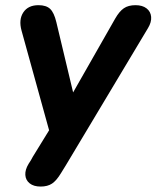

<svg xmlns="http://www.w3.org/2000/svg" viewBox="-20 -518 592 727"><path d="M88.1 102.6Q91.1 97.6 92.6 95.6Q94.1 93.6 97.1 88.6L104.1 75.8L183.1 -52.6L174.3 5.6L61.6 -402Q50.1 -443.7 68.3 -471.1Q86.4 -498.4 125.7 -498.4Q155 -498.4 169.9 -484.3Q184.7 -470.2 193.3 -434.3L266.3 -128.5H234.3L416.2 -447.7Q431.8 -475 448.9 -486.7Q465.9 -498.4 493.2 -498.4Q519.3 -498.4 534.9 -486.3Q550.6 -474.2 552.3 -454.1Q554 -434.1 540.5 -411.8L229.3 107.9L220.9 121.5Q215.9 129.7 210.9 137.7Q194 165.7 177.1 177.1Q160.1 188.4 133.7 188.4Q107.6 188.4 92.3 176.2Q77.1 164 75.9 144.4Q74.7 124.9 88.1 102.6Z"/></svg>

Font: SN Pro Thin
Style: Italic
Weight: 200
Italic angle: -9°
Designer: Tobias Whetton
Foundry: Supernotes
Version: Version 1.003;Glyphs 3.3 (3324)